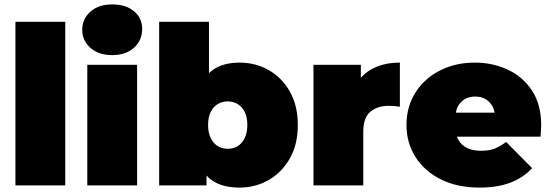

<svg xmlns="http://www.w3.org/2000/svg" viewBox="-20 -841 2496 871"><path d="M50 0V-742H276V0Z M376 0V-547H602V0ZM489 -591Q427 -591 390 -624Q353 -657 353 -706Q353 -755 390 -788Q427 -821 489 -821Q551 -821 588 -790Q625 -759 625 -710Q625 -658 588 -624.5Q551 -591 489 -591Z M1067 10Q992 10 946 -20Q930 -30 917 -45V0H702V-742H928V-509Q938 -519 950 -527Q996 -557 1067 -557Q1139 -557 1199 -523Q1259 -489 1295 -425.5Q1331 -362 1331 -274Q1331 -186 1295 -122.5Q1259 -59 1199 -24.5Q1139 10 1067 10ZM1013 -166Q1038 -166 1058 -178Q1078 -190 1090 -214.5Q1102 -239 1102 -274Q1102 -310 1090 -333.5Q1078 -357 1058 -369Q1038 -381 1013 -381Q988 -381 968 -369Q948 -357 936 -333.5Q924 -310 924 -274Q924 -239 936 -214.5Q948 -190 968 -178Q988 -166 1013 -166Z M1402 0V-547H1617V-488Q1636 -510 1662 -525Q1717 -557 1794 -557V-357Q1779 -359 1767.5 -360Q1756 -361 1744 -361Q1693 -361 1660.5 -334.5Q1628 -308 1628 -243V0Z M2155 10Q2055 10 1980.5 -27Q1906 -64 1865 -128.5Q1824 -193 1824 -274Q1824 -357 1864.5 -421Q1905 -485 1975.5 -521Q2046 -557 2134 -557Q2215 -557 2283.5 -525Q2352 -493 2393.5 -430Q2435 -367 2435 -274Q2435 -262 2434 -247.5Q2433 -233 2432 -221H2053Q2055 -214 2059 -207Q2073 -182 2099 -169.5Q2125 -157 2162 -157Q2200 -157 2224.5 -167Q2249 -177 2276 -197L2394 -78Q2354 -35 2295.5 -12.5Q2237 10 2155 10ZM2048 -330H2224Q2221 -344 2216 -356Q2204 -378 2184 -390.5Q2164 -403 2136 -403Q2108 -403 2087.5 -390.5Q2067 -378 2056 -356Q2050 -344 2048 -330Z"/></svg>

Font: Montserrat Thin Black
Style: Regular
Weight: 900
Version: Version 9.000